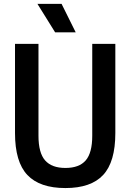

<svg xmlns="http://www.w3.org/2000/svg" viewBox="-20 -968 677 998"><path d="M320 9.5Q186.5 9.5 122.2 -58.5Q58 -126.5 58 -276.5V-740H180V-262.5Q180 -173.5 214.5 -134.2Q249 -95 320 -95Q391.5 -95 425.5 -134.2Q459.5 -173.5 459.5 -262.5V-740H579.5V-276.5Q579.5 -126.5 516.2 -58.5Q453 9.5 320 9.5ZM266.5 -800 174.5 -948H300L373.5 -800Z"/></svg>

Font: Encode Sans Condensed Condensed SemiBold
Style: Regular
Weight: 600
Width: 3
Designer: Multiple Designers
Foundry: Impallari Type
Version: Version 3.000; ttfautohint (v1.8.3) -l 8 -r 50 -G 200 -x 14 